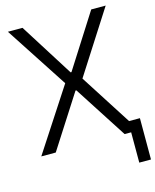

<svg xmlns="http://www.w3.org/2000/svg" viewBox="-128 -794 852 1052"><g transform="rotate(-15 298.0 -267.5)"><path d="M293.9 -403.3H298.8L492.2 -707H574.2L347.7 -353.5L534.2 -62.5H595.7V171.9H529.3V0H492.2L298.8 -299.8H293.9L101.6 0H19.5L250 -353.5L19.5 -707H102.5Z"/></g></svg>

Font: Pretendard JP Light
Style: Regular
Weight: 300
Designer: Base glyphs from Inter by Rasmus Andersson; Hangeul glyphs from Noto Sans CJK(Source Han Sans) by Jang Soo-young and Kan
Foundry: Kil Hyung-jin
Version: Version 1.309